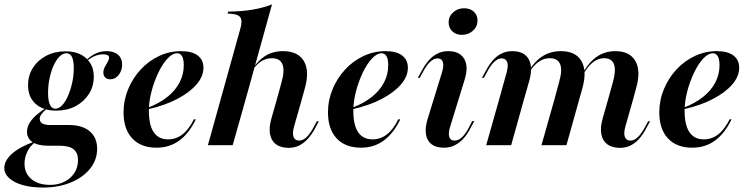

<svg xmlns="http://www.w3.org/2000/svg" viewBox="-64 -661 3413 874"><path d="M131.5 192.7Q79 192.7 39.5 181.5Q0 170.2 -22.2 150Q-44.4 129.8 -44.4 104Q-44.4 70.2 -9.7 39.1Q25 8.1 89.5 -15.3L94.4 -12.1Q72.6 4 60.1 30.2Q47.6 56.5 47.6 83.9Q47.6 128.2 79 154.4Q110.5 180.6 164.5 180.6Q200.8 180.6 229.4 166.1Q258.1 151.6 274.6 126.2Q291.1 100.8 291.1 67.7Q291.1 34.7 271 18.5Q250.8 2.4 208.9 2.4H155.6Q109.7 2.4 84.3 -14.1Q58.9 -30.6 58.9 -61.3Q58.9 -88.7 80.2 -115.3Q101.6 -141.9 145.2 -169.4L149.2 -166.1Q132.3 -151.6 124.6 -141.1Q116.9 -130.6 116.9 -120.2Q116.9 -106.5 128.6 -99.2Q140.3 -91.9 164.5 -91.9H250Q310.5 -91.9 344.4 -63.3Q378.2 -34.7 378.2 16.1Q378.2 66.9 346 106.9Q313.7 146.8 258.1 169.8Q202.4 192.7 131.5 192.7ZM191.9 -157.3Q132.3 -157.3 98 -188.3Q63.7 -219.4 63.7 -273.4Q63.7 -317.7 85.9 -352.4Q108.1 -387.1 146.8 -407.3Q185.5 -427.4 233.9 -427.4Q293.5 -427.4 328.2 -396Q362.9 -364.5 362.9 -311.3Q362.9 -267.7 340.3 -232.7Q317.7 -197.6 279.4 -177.4Q241.1 -157.3 191.9 -157.3ZM187.9 -166.1Q204 -166.1 219 -181.9Q233.9 -197.6 245.6 -224.6Q257.3 -251.6 264.5 -284.3Q271.8 -316.9 271.8 -350Q271.8 -384.7 263.7 -401.6Q255.6 -418.5 237.9 -418.5Q221.8 -418.5 206.9 -403.6Q191.9 -388.7 180.2 -362.9Q168.5 -337.1 161.7 -304.8Q154.8 -272.6 154.8 -237.9Q154.8 -202.4 163.3 -184.3Q171.8 -166.1 187.9 -166.1ZM437.9 -300Q423.4 -300 414.9 -308.5Q406.5 -316.9 406.5 -330.6Q406.5 -343.5 412.9 -355.6Q419.4 -367.7 425.8 -378.6Q432.3 -389.5 432.3 -398.4Q432.3 -406.5 425.4 -410.1Q418.5 -413.7 405.6 -413.7Q387.1 -413.7 368.1 -406Q349.2 -398.4 332.3 -383.9L329.8 -387.9Q349.2 -407.3 372.2 -417.7Q395.2 -428.2 421 -428.2Q454 -428.2 473 -412.1Q491.9 -396 491.9 -367.7Q491.9 -339.5 476.2 -319.8Q460.5 -300 437.9 -300Z M648.4 11.3Q577.4 11.3 537.9 -31Q498.4 -73.4 498.4 -149.2Q498.4 -204.8 519.4 -255.2Q540.3 -305.6 576.6 -344.8Q612.9 -383.9 660.1 -406Q707.3 -428.2 760.5 -428.2Q809.7 -428.2 835.9 -408.5Q862.1 -388.7 862.1 -352.4Q862.1 -312.9 830.2 -276.2Q798.4 -239.5 741.9 -210.1Q685.5 -180.6 609.7 -163.7V-171Q662.1 -191.1 698.4 -220.2Q734.7 -249.2 753.6 -285.9Q772.6 -322.6 772.6 -363.7Q772.6 -391.1 764.9 -404.8Q757.3 -418.5 742.7 -418.5Q721 -418.5 698.4 -394.4Q675.8 -370.2 656.9 -330.6Q637.9 -291.1 625.8 -245.2Q613.7 -199.2 613.7 -156.5Q613.7 -91.1 635.9 -58.9Q658.1 -26.6 700.8 -26.6Q737.1 -26.6 766.1 -48.8Q795.2 -71 818.5 -117.7H827.4Q796.8 -54 752.4 -21.4Q708.1 11.3 648.4 11.3Z M1196 -208.1 1216.9 -283.9Q1233.1 -340.3 1221.8 -368.1Q1210.5 -396 1173.4 -396Q1144.4 -396 1120.6 -379Q1096.8 -362.1 1074.2 -323.4L1073.4 -328.2Q1102.4 -378.2 1138.7 -403.2Q1175 -428.2 1224.2 -428.2Q1292.7 -428.2 1319.4 -382.7Q1346 -337.1 1323.4 -258.1L1309.7 -208.1ZM940.3 -208.1 1028.2 -524.2Q1037.1 -553.2 1034.7 -569.4Q1032.3 -585.5 1017.7 -591.9Q1003.2 -598.4 971.8 -599.2L974.2 -608.1Q1036.3 -608.9 1084.7 -616.9Q1133.1 -625 1174.2 -641.1L1054 -208.1ZM882.3 0 940.3 -208.1H1054L995.2 0ZM1275 -86.3Q1266.1 -55.6 1272.2 -38.3Q1278.2 -21 1297.6 -21Q1314.5 -21 1330.6 -35.9Q1346.8 -50.8 1362.9 -80.6L1378.2 -108.9H1387.1L1369.4 -75Q1355.6 -50 1338.3 -30.2Q1321 -10.5 1299.2 0.8Q1277.4 12.1 1248.4 12.1Q1212.9 11.3 1191.9 -4.4Q1171 -20.2 1165.3 -50Q1159.7 -79.8 1171 -120.2L1196 -208.1H1309.7Z M1579 11.3Q1508.1 11.3 1468.5 -31Q1429 -73.4 1429 -149.2Q1429 -204.8 1450 -255.2Q1471 -305.6 1507.3 -344.8Q1543.5 -383.9 1590.7 -406Q1637.9 -428.2 1691.1 -428.2Q1740.3 -428.2 1766.5 -408.5Q1792.7 -388.7 1792.7 -352.4Q1792.7 -312.9 1760.9 -276.2Q1729 -239.5 1672.6 -210.1Q1616.1 -180.6 1540.3 -163.7V-171Q1592.7 -191.1 1629 -220.2Q1665.3 -249.2 1684.3 -285.9Q1703.2 -322.6 1703.2 -363.7Q1703.2 -391.1 1695.6 -404.8Q1687.9 -418.5 1673.4 -418.5Q1651.6 -418.5 1629 -394.4Q1606.5 -370.2 1587.5 -330.6Q1568.5 -291.1 1556.5 -245.2Q1544.4 -199.2 1544.4 -156.5Q1544.4 -91.1 1566.5 -58.9Q1588.7 -26.6 1631.5 -26.6Q1667.7 -26.6 1696.8 -48.8Q1725.8 -71 1749.2 -117.7H1758.1Q1727.4 -54 1683.1 -21.4Q1638.7 11.3 1579 11.3Z M1985.5 -85.5Q1975.8 -55.6 1981 -38.3Q1986.3 -21 2005.6 -21Q2022.6 -21 2038.7 -35.9Q2054.8 -50.8 2071 -81.5L2085.5 -109.7H2095.2L2076.6 -75.8Q2063.7 -50 2046 -30.6Q2028.2 -11.3 2006.5 0Q1984.7 11.3 1956.5 11.3Q1921 11.3 1900.4 -4.4Q1879.8 -20.2 1875 -49.6Q1870.2 -79 1882.3 -118.5L1947.6 -330.6Q1957.3 -361.3 1952 -378.2Q1946.8 -395.2 1927.4 -395.2Q1911.3 -395.2 1894.8 -380.2Q1878.2 -365.3 1862.1 -334.7L1846.8 -306.5H1837.9L1856.5 -340.3Q1870.2 -366.1 1887.5 -385.9Q1904.8 -405.6 1927 -416.9Q1949.2 -428.2 1976.6 -428.2Q2012.1 -428.2 2032.7 -412.1Q2053.2 -396 2058.5 -366.9Q2063.7 -337.9 2050.8 -297.6ZM2038.7 -502.4Q2012.1 -502.4 1995.2 -518.1Q1978.2 -533.9 1978.2 -558.9Q1978.2 -586.3 1998.8 -604.8Q2019.4 -623.4 2048.4 -623.4Q2075.8 -623.4 2092.7 -608.1Q2109.7 -592.7 2109.7 -567.7Q2109.7 -540.3 2089.1 -521.4Q2068.5 -502.4 2038.7 -502.4Z M2459.7 -208.1 2480.6 -285.5Q2496.8 -341.1 2485.9 -368.5Q2475 -396 2438.7 -396Q2404 -396 2375 -369Q2346 -341.9 2320.2 -284.7L2317.7 -289.5Q2349.2 -360.5 2390.7 -394.4Q2432.3 -428.2 2488.7 -428.2Q2556.5 -428.2 2582.7 -383.1Q2608.9 -337.9 2587.1 -259.7L2572.6 -208.1ZM2704 -208.1 2726.6 -289.5Q2741.1 -341.9 2730.6 -369Q2720.2 -396 2686.3 -396Q2653.2 -396 2625 -368.5Q2596.8 -341.1 2571.8 -284.7L2569.4 -289.5Q2600.8 -360.5 2641.5 -394.4Q2682.3 -428.2 2737.1 -428.2Q2802.4 -428.2 2828.2 -383.5Q2854 -338.7 2832.3 -262.1L2817.7 -208.1ZM2208.1 -208.1 2241.9 -329.8Q2250.8 -361.3 2244.8 -378.2Q2238.7 -395.2 2219.4 -395.2Q2203.2 -395.2 2186.7 -380.2Q2170.2 -365.3 2154 -334.7L2138.7 -306.5H2129.8L2148.4 -340.3Q2162.1 -366.1 2179 -385.9Q2196 -405.6 2218.1 -416.9Q2240.3 -428.2 2268.5 -428.2Q2304 -428.2 2325 -412.1Q2346 -396 2351.6 -366.5Q2357.3 -337.1 2346 -296L2321 -208.1ZM2149.2 0 2208.1 -208.1H2321L2262.9 0ZM2400.8 0 2459.7 -208.1H2572.6L2514.5 0ZM2783.1 -86.3Q2774.2 -55.6 2780.2 -38.3Q2786.3 -21 2805.6 -21Q2822.6 -21 2838.7 -35.9Q2854.8 -50.8 2871 -80.6L2886.3 -108.9H2895.2L2876.6 -75Q2863.7 -50 2846.4 -30.2Q2829 -10.5 2807.3 0.8Q2785.5 12.1 2756.5 12.1Q2721 11.3 2700 -4.4Q2679 -20.2 2673.4 -50Q2667.7 -79.8 2679 -120.2L2704 -208.1H2817.7Z M3087.1 11.3Q3016.1 11.3 2976.6 -31Q2937.1 -73.4 2937.1 -149.2Q2937.1 -204.8 2958.1 -255.2Q2979 -305.6 3015.3 -344.8Q3051.6 -383.9 3098.8 -406Q3146 -428.2 3199.2 -428.2Q3248.4 -428.2 3274.6 -408.5Q3300.8 -388.7 3300.8 -352.4Q3300.8 -312.9 3269 -276.2Q3237.1 -239.5 3180.6 -210.1Q3124.2 -180.6 3048.4 -163.7V-171Q3100.8 -191.1 3137.1 -220.2Q3173.4 -249.2 3192.3 -285.9Q3211.3 -322.6 3211.3 -363.7Q3211.3 -391.1 3203.6 -404.8Q3196 -418.5 3181.5 -418.5Q3159.7 -418.5 3137.1 -394.4Q3114.5 -370.2 3095.6 -330.6Q3076.6 -291.1 3064.5 -245.2Q3052.4 -199.2 3052.4 -156.5Q3052.4 -91.1 3074.6 -58.9Q3096.8 -26.6 3139.5 -26.6Q3175.8 -26.6 3204.8 -48.8Q3233.9 -71 3257.3 -117.7H3266.1Q3235.5 -54 3191.1 -21.4Q3146.8 11.3 3087.1 11.3Z"/></svg>

Font: Playfair 144pt
Style: Bold Italic
Weight: 700
Italic angle: -15.6°
Designer: Claus Eggers Sørensen
Foundry: Claus Eggers Sørensen
Version: Version 2.203